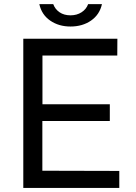

<svg xmlns="http://www.w3.org/2000/svg" viewBox="-20 -932 672 952"><path d="M95.5 -740H562L561.5 -656.5H190.5V-415H524.5V-332H190V-85.5L571.5 -84.5V0H95.5ZM329.5 -800.5Q271.5 -800.5 229 -829.8Q186.5 -859 175 -911.5H244Q253 -886.5 275.2 -871.2Q297.5 -856 329.5 -856Q361 -856 384.5 -871.2Q408 -886.5 417 -911.5H485.5Q474 -859.5 431.5 -830Q389 -800.5 329.5 -800.5Z"/></svg>

Font: 1883 Sans
Style: Regular
Weight: 400
Designer: 1883 Sans project is a fork of Public Sans.
Version: Version 1.009